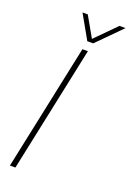

<svg xmlns="http://www.w3.org/2000/svg" viewBox="-155 -866 628 922"><g transform="rotate(20 159.5 -405.0)"><path d="M168 -688 99 -810H126L185 -706L288 -810H319L198 -688ZM23 0 159 -644H187L51 0Z"/></g></svg>

Font: Kanit Thin
Style: Italic
Weight: 250
Italic angle: -12°
Designer: Katatrad Team
Foundry: CadsonDemak
Version: Version 2.000; ttfautohint (v1.8.3)